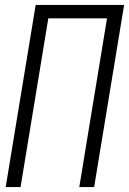

<svg xmlns="http://www.w3.org/2000/svg" viewBox="-20 -755 521 775"><path d="M3 0 124 -735H481L360 0H300L412 -681H175L63 0Z"/></svg>

Font: Iosevka QP Light
Style: Italic
Weight: 300
Italic angle: -9°
Designer: Belleve Invis
Foundry: Belleve Invis
Version: Version 20.0.0; ttfautohint (v1.8.4)